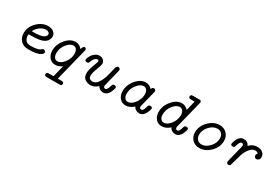

<svg xmlns="http://www.w3.org/2000/svg" viewBox="36 -1598 3987 2806"><g transform="rotate(30 2030.0 -194.5)"><path d="M142.1 -168Q142.1 -274.9 224.1 -355.5Q306.2 -436 405.8 -436Q461.9 -436 498.5 -406.5Q535.2 -377 535.2 -331.1Q535.2 -315.9 530.5 -301Q525.9 -286.1 512.9 -264.2Q500 -242.2 468.5 -224.1Q437 -206.1 390.1 -198.2Q339.4 -189.5 244.1 -189H212.9Q211.9 -181.2 211.9 -166Q211.9 -121.1 237.1 -88.6Q262.2 -56.2 319.8 -56.2Q381.8 -56.2 421.9 -64.7Q461.9 -73.2 473.9 -83Q485.8 -92.8 496.3 -100.8Q506.8 -108.9 517.8 -108.9Q528.8 -108.9 541 -97.4Q553.2 -85.9 553.2 -73.2Q553.2 -67.4 548.6 -58.6Q543.9 -49.8 529.1 -38.3Q514.2 -26.9 491 -17.3Q467.8 -7.8 425.3 -1.5Q382.8 4.9 328.1 4.9H314Q232.9 4.9 187.5 -44.9Q142.1 -94.7 142.1 -168ZM231.9 -250H263.2Q464.8 -250 464.8 -330.6Q464.8 -350.1 448 -362.1Q431.2 -374 403.8 -374Q353 -374 303.5 -337.4Q253.9 -300.8 231.9 -250Z M631.8 -157.2Q631.8 -261.2 705.3 -348.6Q778.8 -436 867.7 -436Q935.5 -436 976.6 -379.9Q978.5 -384.8 982.7 -393.3Q986.8 -401.9 988.3 -406Q989.7 -410.2 992.7 -416Q995.6 -421.9 998 -424.3Q1000.5 -426.8 1004.2 -429.9Q1007.8 -433.1 1011.7 -434.1Q1015.6 -435.1 1020.5 -435.1Q1030.3 -435.1 1039.1 -427Q1047.9 -418.9 1047.9 -407.2Q1047.9 -402.3 1045.9 -392.1L907.7 160.2H975.6Q1009.8 160.2 1009.8 189Q1009.8 222.2 973.6 222.2H753.9Q717.8 222.2 717.8 192.9Q717.8 187 719.7 180.4Q721.7 173.8 730.2 167Q738.8 160.2 753.9 160.2H835.9L884.8 -35.2Q825.7 4.9 771.5 4.9Q709.5 4.9 670.7 -41.3Q631.8 -87.4 631.8 -157.2ZM701.7 -152.8Q701.7 -114.7 719.7 -85.4Q737.8 -56.2 773.9 -56.2Q832 -56.2 885.3 -126Q938.5 -195.8 938.5 -274.9Q938.5 -319.8 918.7 -346.9Q898.9 -374 865.7 -374Q810.5 -374 756.1 -306.4Q701.7 -238.8 701.7 -152.8Z M1120.6 -287.1Q1120.6 -300.3 1131.1 -323.7Q1141.6 -347.2 1158.9 -372.6Q1176.3 -397.9 1206.8 -417Q1237.3 -436 1272.5 -436Q1312.5 -436 1337.9 -410.4Q1363.3 -384.8 1363.3 -349.1Q1363.3 -330.1 1331.8 -247.1Q1300.3 -164.1 1300.3 -122.1Q1300.3 -56.2 1365.7 -56.2Q1416.5 -56.2 1452.4 -106.7Q1488.3 -157.2 1510.7 -227.1Q1522 -263.2 1530.8 -301Q1539.6 -338.9 1543.9 -359.4Q1548.3 -379.9 1554.4 -397.9Q1560.5 -416 1569.1 -423.1Q1577.6 -430.2 1590.3 -430.2Q1605.5 -430.2 1615 -421.1Q1624.5 -412.1 1624.5 -397Q1624.5 -392.1 1619.6 -372.1L1554.7 -109.9Q1550.8 -93.8 1550.3 -89.8Q1550.3 -77.6 1558.6 -64.9Q1570.8 -57.1 1583.5 -57.1Q1613.3 -57.1 1636.7 -143.1Q1641.6 -161.1 1649.7 -166.5Q1657.7 -171.9 1672.4 -171.9H1673.3Q1706.5 -171.9 1706.5 -143.1Q1706.5 -136.2 1700 -115.2Q1693.4 -94.2 1680.4 -65.7Q1667.5 -37.1 1641.6 -16.1Q1615.7 4.9 1582.5 4.9Q1515.6 4.9 1488.3 -49.8Q1431.6 4.9 1365.7 4.9Q1365.2 4.9 1364.7 4.9Q1313 4.9 1271.7 -24.7Q1230.5 -54.2 1230.5 -123Q1230.5 -172.9 1262 -257.8Q1293.5 -342.8 1293.5 -350.1Q1293.5 -374 1270.5 -374Q1253.4 -374 1233.4 -356.9Q1214.4 -339.8 1204.3 -320.3Q1194.3 -300.8 1191.9 -288.3Q1189.5 -275.9 1180.9 -267.3Q1172.4 -258.8 1155.3 -258.8Q1120.6 -259.3 1120.6 -287.1Z M1818.4 -157.2Q1818.4 -261.2 1891.8 -348.6Q1965.3 -436 2054.2 -436Q2113.3 -436 2159.2 -386.2Q2167 -420.9 2195.3 -420.9Q2195.8 -420.9 2196.3 -420.9Q2210.4 -420.9 2220.2 -411.9Q2230 -402.8 2230 -388.2Q2230 -384.3 2227.1 -372.1L2160.2 -105Q2158.2 -98.1 2158.2 -88.1Q2158.2 -78.1 2166 -64.9Q2178.2 -57.1 2191.4 -57.1Q2208.5 -57.1 2223.1 -84Q2232.9 -103 2239.5 -128.9Q2246.1 -154.8 2253.2 -163.3Q2260.3 -171.9 2281.2 -171.9Q2314.5 -171.9 2314.9 -143.1Q2314.9 -137.2 2308.1 -116.2Q2301.3 -95.2 2288.3 -66.7Q2275.4 -38.1 2249.3 -16.6Q2223.1 4.9 2190.2 4.9Q2157.2 4.9 2131.1 -11Q2105 -26.9 2094.2 -54.2Q2028.3 4.9 1958 4.9Q1896 4.9 1857.2 -41.3Q1818.4 -87.4 1818.4 -157.2ZM1888.2 -152.8Q1888.2 -131.8 1893.8 -111.8Q1899.4 -91.8 1916.3 -74Q1933.1 -56.2 1960.4 -56.2Q2018.6 -56.2 2071.8 -126Q2125 -195.8 2125 -274.9Q2125 -319.8 2105.2 -346.9Q2085.4 -374 2052.2 -374Q1997.1 -374 1942.6 -306.4Q1888.2 -238.8 1888.2 -152.8Z M2426.3 -157.2Q2426.3 -261.2 2499.8 -348.6Q2573.2 -436 2662.1 -436Q2721.2 -436 2767.1 -386.2L2807.1 -548.8H2738.3Q2720.2 -548.8 2712.6 -557.9Q2705.1 -566.9 2705.1 -578.1Q2705.1 -610.8 2741.2 -610.8Q2741.7 -610.8 2742.2 -610.8H2852.1Q2886.2 -610.8 2886.2 -582Q2886.2 -579.1 2884.8 -573.5Q2883.3 -567.9 2883.3 -565.9L2768.1 -106Q2766.1 -99.1 2766.1 -89.1Q2766.1 -79.1 2773.9 -64.9Q2787.1 -57.1 2798.3 -57.1Q2808.1 -57.1 2815.9 -64Q2833 -81.1 2840.6 -109.6Q2848.1 -138.2 2856.2 -155Q2864.3 -171.9 2887.2 -171.9Q2922.4 -171.9 2922.9 -143.1Q2922.9 -137.2 2916 -116.2Q2909.2 -95.2 2896.2 -66.7Q2883.3 -38.1 2857.2 -16.6Q2831.1 4.9 2798.1 4.9Q2765.1 4.9 2739 -11Q2712.9 -26.9 2702.1 -54.2Q2636.2 4.9 2565.9 4.9Q2503.9 4.9 2465.1 -41.3Q2426.3 -87.4 2426.3 -157.2ZM2496.1 -152.8Q2496.1 -131.8 2501.7 -111.8Q2507.3 -91.8 2524.2 -74Q2541 -56.2 2568.4 -56.2Q2626.5 -56.2 2679.7 -126Q2732.9 -195.8 2732.9 -274.9Q2732.9 -319.8 2713.1 -346.9Q2693.4 -374 2660.2 -374Q2605 -374 2550.5 -306.4Q2496.1 -238.8 2496.1 -152.8Z M3035.2 -166Q3035.2 -270 3117.2 -353Q3199.2 -436 3298.8 -436Q3374 -436 3420.7 -387Q3467.3 -337.9 3467.3 -265.1Q3467.3 -160.2 3385.3 -77.6Q3303.2 4.9 3203.1 4.9Q3127.9 4.9 3081.5 -43.5Q3035.2 -91.8 3035.2 -166ZM3105 -165Q3105 -116.2 3132.6 -86.2Q3160.2 -56.2 3205.1 -56.2Q3273.9 -56.2 3335.4 -121.6Q3397 -187 3397 -266.1Q3397 -314.9 3369.6 -344.5Q3342.3 -374 3296.9 -374Q3226.1 -374 3165.5 -308.6Q3105 -243.2 3105 -165Z M3581.1 -287.1Q3581.1 -293.9 3587.4 -314.9Q3593.8 -335.9 3606.4 -364.5Q3619.1 -393.1 3645.5 -414.6Q3671.9 -436 3705.1 -436Q3772.9 -436 3800.8 -375Q3856 -436 3936 -436Q3989.3 -436 4024.7 -408Q4060.1 -379.9 4060.1 -335Q4060.1 -302.7 4043.9 -287.4Q4027.8 -272 4008.8 -272Q3990.7 -272 3979.2 -283Q3967.8 -293.9 3967.8 -312Q3967.8 -335.9 3985.8 -350.1Q3967.8 -374 3934.1 -374Q3883.3 -374 3842 -321Q3800.8 -268.1 3781.2 -205.1Q3761.7 -142.1 3745.8 -80.1Q3730 -18.1 3726.1 -12.2Q3713.9 4.9 3694.8 4.9Q3680.7 4.9 3671.4 -5.1Q3662.1 -15.1 3662.1 -27.8Q3662.1 -35.6 3666 -51.8L3731.9 -314.9Q3736.8 -337.9 3736.8 -340.8Q3736.8 -356 3727.3 -364.5Q3717.8 -373 3706.1 -373Q3675.3 -373 3651.9 -293Q3650.9 -290 3650.9 -288.1Q3648.9 -282.2 3648.4 -281Q3647.9 -279.8 3645.5 -273.9Q3643.1 -268.1 3639.9 -266.1Q3636.7 -264.2 3630.9 -261.5Q3625 -258.8 3618.2 -258.8H3615.7Q3581.1 -259.3 3581.1 -287.1Z"/></g></svg>

Font: CMU Typewriter Text Variable Width
Style: Italic
Weight: 500
Italic angle: -14.04°
Version: Version 0.7.0